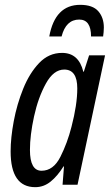

<svg xmlns="http://www.w3.org/2000/svg" viewBox="-20 -765 455 795"><path d="M235 -614Q253 -684 308 -684Q357 -684 357 -614H407Q408 -622 409 -631.5Q410 -641 410 -651Q410 -692 387 -718.5Q364 -745 312 -745Q208 -745 184 -614ZM104 -144Q104 -205 121 -283Q138 -361 170 -419Q202 -477 246 -477Q300 -477 300 -399Q300 -332 276 -240Q259 -173 230 -115.5Q201 -58 152 -58Q104 -58 104 -144ZM243 -76H245L239 0H301L415 -536H349L327 -468H325Q306 -546 237 -546Q182 -546 142 -504Q102 -462 76 -397.5Q50 -333 37 -263.5Q24 -194 24 -138Q24 10 126 10Q161 10 189.5 -13Q218 -36 243 -76Z"/></svg>

Font: Noto Sans Display Condensed
Style: Italic
Weight: 400
Width: 3
Designer: Monotype Design team
Foundry: Monotype Imaging Inc.
Version: 1.000